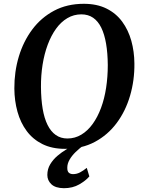

<svg xmlns="http://www.w3.org/2000/svg" viewBox="-20 -773 756 1010"><path d="M322 10Q253.5 10 203.2 -15Q153 -40 120.5 -83.8Q88 -127.5 72 -185Q56 -242.5 55.5 -307Q55 -395.5 79 -475.5Q103 -555.5 149.8 -618Q196.5 -680.5 264.8 -716.8Q333 -753 421 -753Q490 -753 540.2 -728Q590.5 -703 622.8 -659Q655 -615 670.8 -558.5Q686.5 -502 687 -439Q688 -350.5 664.2 -269.5Q640.5 -188.5 593.8 -125.8Q547 -63 478.8 -26.5Q410.5 10 322 10ZM334.5 -44.5Q374.5 -44.5 408 -64.8Q441.5 -85 467.5 -121Q493.5 -157 511.5 -205.5Q529.5 -254 538.2 -311.2Q547 -368.5 547 -431Q546.5 -494 538 -543.5Q529.5 -593 512.8 -627.2Q496 -661.5 470 -679.5Q444 -697.5 408 -697.5Q368 -697.5 334.2 -677.5Q300.5 -657.5 274.8 -621.8Q249 -586 231 -537.8Q213 -489.5 204 -432.8Q195 -376 195.5 -315Q196 -250.5 204.5 -200.5Q213 -150.5 230.2 -115.8Q247.5 -81 273.5 -62.8Q299.5 -44.5 334.5 -44.5ZM316 217Q271.5 216.5 250.2 196.2Q229 176 229 147.5Q229 116.5 243.8 91.8Q258.5 67 281.5 47.2Q304.5 27.5 330.8 11.8Q357 -4 379.5 -16.5L404.5 -26.5L424.5 -12Q398.5 6.5 378 26.5Q357.5 46.5 345.8 67.2Q334 88 334 108.5Q333.5 128 342 135.5Q350.5 143 364.5 143Q383.5 143 400.8 134Q418 125 436.5 110L450 155Q431.5 177 397 197Q362.5 217 316 217Z"/></svg>

Font: Merriweather 20pt SemiBold
Style: Italic
Weight: 600
Italic angle: -7.8°
Version: Version 2.101